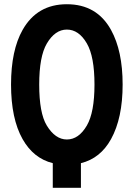

<svg xmlns="http://www.w3.org/2000/svg" viewBox="-20 -762 626 899"><path d="M293 -623.5Q237.8 -623.5 199.2 -558.1Q163.6 -497.6 163.6 -366.2Q163.6 -232.9 198.7 -174.8Q238.8 -108.9 293 -108.9Q348.6 -108.9 386.7 -174.3Q422.4 -235.8 422.4 -366.2Q422.4 -497.1 386.7 -558.6Q349.1 -623.5 293 -623.5ZM227.1 2Q136.7 -20.5 85.9 -110.4Q31.7 -206.1 31.7 -366.2Q31.7 -526.4 85.9 -622.1Q153.8 -742.2 293 -742.2Q433.6 -742.2 500 -621.6Q554.2 -523.4 554.2 -366.2Q554.2 -209 500 -110.8Q450.2 -20.5 358.9 2V117.2H227.1Z"/></svg>

Font: Consola Mono
Style: Bold
Weight: 700
Monospace: yes
Designer: Wojciech Kalinowski "wmk69" (wmk69@o2.pl)
Foundry: Wojciech Kalinowski "wmk69" (wmk69@o2.pl)
Version: Version 2.1.0